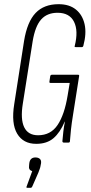

<svg xmlns="http://www.w3.org/2000/svg" viewBox="-20 -681 434 917"><path d="M153 6Q91 6 62 -42.5Q33 -91 48 -184L95 -486Q110 -577 150 -619Q190 -661 260 -661Q311 -661 342.5 -635.5Q374 -610 384 -565.5Q394 -521 378 -462Q376 -456 371 -456H342Q334 -456 337 -462Q355 -534 333.5 -577Q312 -620 255 -620Q205 -620 176.5 -588Q148 -556 136 -484L89 -186Q77 -112 95.5 -73.5Q114 -35 162 -35Q222 -35 255 -84Q288 -133 303 -225L313 -285H221Q215 -285 216 -291L220 -318Q222 -324 228 -324H353Q359 -324 358 -318L329 -134Q322 -91 319 -62.5Q316 -34 314 -7Q314 0 307 0H285Q278 0 278 -7Q280 -30 282.5 -52.5Q285 -75 290 -100H289Q267 -48 235.5 -21Q204 6 153 6ZM111 216Q104 216 107 210L134 136Q125 134 121 127.5Q117 121 119 108L120 98Q124 71 149 71Q163 71 170.5 78Q178 85 176 99L174 109Q173 117 170 125Q167 133 163 144L134 210Q131 216 127 216Z"/></svg>

Font: Sofia Sans Extra Condensed Light
Style: Italic
Weight: 300
Italic angle: -9°
Version: Version 4.100